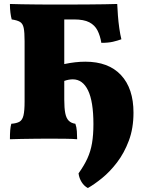

<svg xmlns="http://www.w3.org/2000/svg" viewBox="-20 -699 723 968"><path d="M30 3Q30 -24 31.5 -42.5Q33 -61 37 -75Q64 -77 78.5 -85.5Q93 -94 98.5 -117.5Q104 -141 104 -187V-491Q104 -536 99.5 -558Q95 -580 81 -588.5Q67 -597 39 -601Q35 -616 32.5 -635.5Q30 -655 30 -679Q54 -678 89.5 -677.5Q125 -677 165 -676.5Q205 -676 241.5 -676Q278 -676 304 -676V-197Q304 -154 309 -128.5Q314 -103 326.5 -90.5Q339 -78 360 -75Q366 -59 367.5 -37.5Q369 -16 369 3Q349 1 308 0.5Q267 0 223 0Q194 0 157.5 0.5Q121 1 87 1.5Q53 2 30 3ZM423 249Q404 239 391.5 219Q379 199 376 175Q404 136 420.5 100Q437 64 444 22.5Q451 -19 451 -73Q451 -187 424 -243Q397 -299 347 -299Q337 -299 326 -297Q315 -295 304 -291V-376Q361 -388 410 -388Q527 -388 590 -320.5Q653 -253 653 -131Q653 -52 629.5 10.5Q606 73 570 120Q534 167 494.5 199Q455 231 423 249ZM491 -483Q485 -519 471.5 -545.5Q458 -572 430.5 -586.5Q403 -601 353 -601H260L294 -676Q369 -676 420 -676.5Q471 -677 507 -677.5Q543 -678 571 -679Q572 -654 574.5 -621Q577 -588 581.5 -556.5Q586 -525 592 -501Q573 -494 549.5 -488.5Q526 -483 491 -483Z"/></svg>

Font: Vollkorn Black
Style: Regular
Weight: 900
Designer: Friedrich Althausen
Foundry: Friedrich Althausen
Version: Version 5.000